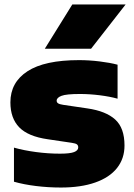

<svg xmlns="http://www.w3.org/2000/svg" viewBox="-20 -828 600 859"><path d="M42.5 -15V-167.5Q86.5 -155 140.8 -147.8Q195 -140.5 248.5 -140.5Q293.5 -140.5 311.8 -147.8Q330 -155 330 -168.5Q330 -177.5 324.2 -182Q318.5 -186.5 301.5 -189L193.5 -205Q106 -217.5 66.2 -258.2Q26.5 -299 26.5 -370Q26.5 -459.5 103 -509.2Q179.5 -559 333.5 -559Q379 -559 425.8 -553.2Q472.5 -547.5 506 -538.5V-386.5Q472 -396 426.2 -401.8Q380.5 -407.5 337.5 -407.5Q276.5 -407.5 255 -399.2Q233.5 -391 233.5 -377.5Q233.5 -370 239.8 -365.8Q246 -361.5 262.5 -359L371 -343Q454 -331 495.5 -293.2Q537 -255.5 537 -177Q537 -118.5 503.5 -76.2Q470 -34 406 -11.5Q342 11 252.5 11Q195.5 11 141 4.2Q86.5 -2.5 42.5 -15ZM180.5 -610 303.5 -808H542L387.5 -610Z"/></svg>

Font: Encode Sans Semi Expanded Black
Style: Regular
Weight: 900
Width: 6
Designer: Multiple Designers
Foundry: Impallari Type
Version: Version 2.000